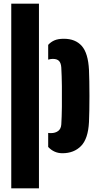

<svg xmlns="http://www.w3.org/2000/svg" viewBox="-20 -820 536 1040"><path d="M41 200V-800H191V200ZM241 -100Q244.5 -99.5 248.2 -99.2Q252 -99 256 -99Q279.5 -99 295 -110.5Q310.5 -122 312 -146Q314.5 -185 315.2 -240.8Q316 -296.5 315.2 -353.5Q314.5 -410.5 312 -454Q310.5 -478 300 -489.5Q289.5 -501 266 -501Q254.5 -501 241 -497V-577Q255.5 -593 275.2 -601.5Q295 -610 326 -610Q388.5 -610 423 -571Q457.5 -532 462 -441Q463 -417.5 463.8 -379.8Q464.5 -342 464.5 -300Q464.5 -258 463.8 -220.2Q463 -182.5 462 -159Q457.5 -68.5 419 -29.2Q380.5 10 318 10Q273 10 241 -24Z"/></svg>

Font: Big Shoulders Stencil Display Black
Style: Regular
Weight: 900
Designer: Patric King
Foundry: XO Type Co
Version: Version 1.000